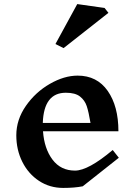

<svg xmlns="http://www.w3.org/2000/svg" viewBox="-20 -912 673 942"><path d="M386 2Q346 10 290 10Q224 10 171.5 -24.5Q119 -59 89.5 -118Q60 -177 60 -248Q60 -325 107 -392.5Q154 -460 224.5 -500.5Q295 -541 361 -541Q456 -541 508.5 -466Q561 -391 561 -268H191Q197 -183 237.5 -129Q278 -75 348 -75Q413 -75 533 -176L563 -138ZM190 -309H424Q415 -363 405.5 -391.5Q396 -420 372.5 -438.5Q349 -457 303 -457Q195 -457 190 -309ZM512 -849 292 -676 252 -696 359 -892 493 -873Z"/></svg>

Font: Inknut
Style: Antiqua
Weight: 400
Designer: Claus Eggers Srensen
Foundry: Claus Eggers Srensen
Version: Version 1.000; ttfautohint (v1.2) -l 7 -r 28 -G 50 -x 13 -D 